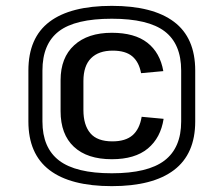

<svg xmlns="http://www.w3.org/2000/svg" viewBox="-20 -858 763 656"><path d="M362 -314Q278 -314 232.5 -356.5Q187 -399 187 -478V-584Q187 -661 233.5 -703.5Q280 -746 362 -746Q440 -746 483.5 -712Q527 -678 538 -615L462 -608Q455 -646 432 -665.5Q409 -685 365 -685Q317 -685 291 -659Q265 -633 265 -581V-482Q265 -431 288.5 -403Q312 -375 364 -375Q409 -375 433 -396Q457 -417 464 -459L539 -452Q529 -387 485 -350.5Q441 -314 362 -314ZM362 -222Q221 -222 149 -277Q77 -332 77 -443V-617Q77 -729 149 -783.5Q221 -838 362 -838Q502 -838 574.5 -783.5Q647 -729 647 -617V-443Q647 -332 574.5 -277Q502 -222 362 -222ZM362 -266Q485 -266 542 -309.5Q599 -353 599 -443V-617Q599 -708 542.5 -751Q486 -794 362 -794Q237 -794 181 -751Q125 -708 125 -617V-443Q125 -353 182 -309.5Q239 -266 362 -266Z"/></svg>

Font: Pathway Extreme 8pt Thin 12pt SemiBold
Style: Regular
Weight: 600
Version: Version 1.001;gftools[0.9.26]